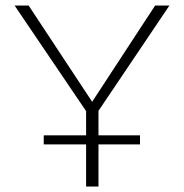

<svg xmlns="http://www.w3.org/2000/svg" viewBox="-20 -678 669 698"><path d="M338 -186H489V-153H338V0H293V-153H139V-186H293V-274L33 -658H84L315 -308L544 -658H596L338 -275Z"/></svg>

Font: Ysabeau SC Light
Style: Regular
Weight: 300
Designer: Christian Thalmann (Catharsis Fonts)
Version: Version 0.003